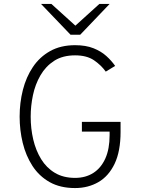

<svg xmlns="http://www.w3.org/2000/svg" viewBox="-20 -941 724 973"><path d="M360.5 12Q285 12 231.5 -18.2Q178 -48.5 144.5 -100.2Q111 -152 95.2 -216.8Q79.5 -281.5 79.5 -350Q79.5 -420.5 96 -485.5Q112.5 -550.5 146.8 -601.5Q181 -652.5 234.2 -682.2Q287.5 -712 360.5 -712Q415 -712 453.8 -696.5Q492.5 -681 519 -657Q545.5 -633 563.5 -607L516 -578Q492.5 -611 456 -635.8Q419.5 -660.5 360.5 -660.5Q297.5 -660.5 254.5 -632.8Q211.5 -605 185 -559.2Q158.5 -513.5 147 -458.8Q135.5 -404 135.5 -350Q135.5 -289.5 148.5 -234Q161.5 -178.5 188.5 -134.5Q215.5 -90.5 258.2 -65Q301 -39.5 360.5 -39.5Q413.5 -39.5 452.8 -64.5Q492 -89.5 513.8 -137.8Q535.5 -186 535.5 -256.5V-274H395V-323.5H591V-272.5Q591 -174.5 561 -111.5Q531 -48.5 478.8 -18.2Q426.5 12 360.5 12ZM337.5 -765 188 -921H240.5L362 -811L483.5 -921H535.5L386.5 -765Z"/></svg>

Font: Overpass ExtraLight
Style: Regular
Weight: 250
Designer: Delve Withrington, Dave Bailey, Thomas Jockin
Foundry: Delve Fonts LLC
Version: Version 4.000